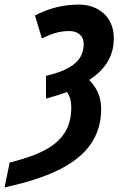

<svg xmlns="http://www.w3.org/2000/svg" viewBox="-84 -575 526 835"><path d="M-42 132 -64 240C161 191 356 108 356 -101C356 -160 333 -197 304 -227C369 -270 411 -326 411 -409C411 -499 347 -555 259 -555C191 -555 132 -540 68 -508L98 -408C138 -427 172 -440 217 -440C255 -440 280 -420 280 -383C280 -302 208 -267 116 -245V-146C147 -155 179 -164 207 -175C220 -157 226 -136 226 -108C226 38 119 91 -42 132Z"/></svg>

Font: Noto Sans ExtraCondensed
Style: Bold Italic
Weight: 700
Width: 2
Italic angle: -12°
Designer: Monotype Design Team
Foundry: Monotype Imaging Inc.
Version: Version 2.013